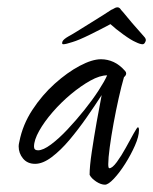

<svg xmlns="http://www.w3.org/2000/svg" viewBox="-20 -545 419 525"><path d="M267 -40Q256 -40 243 -48.5Q230 -57 225 -67Q225 -90 231 -130Q237 -170 244.5 -212.5Q252 -255 258 -285Q240 -257 217 -224Q194 -191 170 -162.5Q146 -134 121.5 -115.5Q97 -97 76 -97Q55 -97 43 -111.5Q31 -126 31 -145Q31 -150 33 -158Q42 -204 68.5 -244.5Q95 -285 129.5 -316Q164 -347 198 -365Q232 -383 256 -383Q274 -383 290.5 -375.5Q307 -368 322 -351Q325 -348 325 -344Q325 -339 319 -334Q312 -310 304.5 -276.5Q297 -243 290.5 -207.5Q284 -172 280 -142Q276 -112 276 -96Q276 -85 279 -85Q287 -85 299.5 -102Q312 -119 324 -141Q336 -163 345.5 -180Q355 -197 357 -197Q360 -197 360 -189Q360 -172 349 -147Q338 -122 322.5 -97.5Q307 -73 291.5 -56.5Q276 -40 267 -40ZM84 -134Q98 -134 119.5 -150Q141 -166 164.5 -191Q188 -216 210.5 -244Q233 -272 249.5 -297.5Q266 -323 273 -339Q253 -339 227 -324.5Q201 -310 174 -287.5Q147 -265 124 -238.5Q101 -212 87 -187Q73 -162 73 -144Q73 -134 84 -134ZM153 -424Q148 -424 151 -432Q154 -438 168 -446Q174 -449 191 -459.5Q208 -470 228 -482.5Q248 -495 264 -505Q280 -515 284 -518Q289 -520 293 -522.5Q297 -525 301 -525Q305 -525 307.5 -522.5Q310 -520 311 -518Q315 -514 328 -498Q341 -482 355 -466.5Q369 -451 373 -446Q381 -438 378 -432Q375 -424 370 -424Q363 -424 351 -430Q339 -435 317.5 -450.5Q296 -466 282 -479Q258 -466 226.5 -450.5Q195 -435 178 -430Q160 -424 153 -424Z"/></svg>

Font: Comforter
Style: Regular
Weight: 400
Designer: Robert E. Leuschke
Foundry: Robert E. Leuschke
Version: Version 1.013; ttfautohint (v1.8.3)